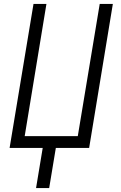

<svg xmlns="http://www.w3.org/2000/svg" viewBox="-20 -755 616 980"><path d="M164 205H231L265 0H435L556 -735H489L377 -60H106L217 -735H151L29 0H198Z"/></svg>

Font: Iosevka Sparkle Light
Style: Italic
Weight: 300
Italic angle: -9°
Designer: Belleve Invis
Foundry: Belleve Invis
Version: Version 4.5.0; ttfautohint (v1.8.3)